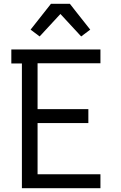

<svg xmlns="http://www.w3.org/2000/svg" viewBox="-20 -997 640 1017"><path d="M96 0V-661H40V-735H512V-662H179V-419H448V-345H179V-74H512V0ZM190 -804 142 -840 250 -977H350L386 -931L458 -840L410 -804L300 -923Z"/></svg>

Font: Nova
Style: Regular
Weight: 400
Monospace: yes
Designer: Belleve Invis
Foundry: Belleve Invis
Version: Version 24.1.4; ttfautohint (v1.8.4)